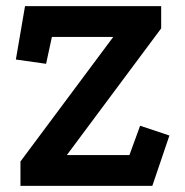

<svg xmlns="http://www.w3.org/2000/svg" viewBox="-20 -609 607 629"><path d="M62 -589H508V-516L199 -101H404L439 -197L535 -165L479 0H47V-80L351 -488H150L131 -400L32 -414Z"/></svg>

Font: Podkova
Style: Bold
Weight: 700
Designer: Ilya Yudin
Foundry: Cyreal (www.cyreal.org)
Version: Version 2.102; ttfautohint (v1.8.1.43-b0c9)